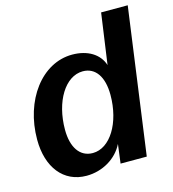

<svg xmlns="http://www.w3.org/2000/svg" viewBox="-108 -803 816 906"><g transform="rotate(-15 299.5 -349.5)"><path d="M204 14C282 14 353 -28 385 -93L373 0H501L599 -713H469L434 -465C416 -522 360 -556 285 -556C136 -556 22 -403 22 -211C22 -75 92 14 204 14ZM260 -82C197 -82 161 -136 161 -222C161 -360 227 -467 313 -467C375 -467 411 -414 411 -326C411 -189 345 -82 260 -82Z"/></g></svg>

Font: Ronzino Bold
Style: Italic
Weight: 700
Italic angle: -8°
Designer: Nunzio Mazzaferro
Foundry: Collletttivo
Version: Version 1.000;Glyphs 3.3 (3337)